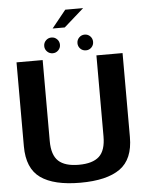

<svg xmlns="http://www.w3.org/2000/svg" viewBox="-61 -986 803 1039"><g transform="rotate(-5 340.0 -466.0)"><path d="M333.5 4Q477 4 549.2 -47.2Q621.5 -98.5 621.5 -219V-675H479.5V-235Q479.5 -158.5 444 -126Q408.5 -93.5 333.5 -93.5Q258.5 -93.5 223 -126.2Q187.5 -159 187.5 -235V-675H45.5V-219Q45.5 -98.5 117.8 -47.2Q190 4 333.5 4ZM245.5 -707Q263 -707 275.5 -719.5Q288 -732 288 -749.5Q288 -767.5 275.5 -780Q263 -792.5 245.5 -792.5Q227.5 -792.5 215 -780Q202.5 -767.5 202.5 -749.5Q202.5 -732 215 -719.5Q227.5 -707 245.5 -707ZM425.5 -707Q443.5 -707 455.8 -719.5Q468 -732 468 -749.5Q468 -767.5 455.8 -780Q443.5 -792.5 425.5 -792.5Q408 -792.5 395.5 -780Q383 -767.5 383 -749.5Q383 -732 395.2 -719.5Q407.5 -707 425.5 -707ZM256 -840.5H322L430 -936H333Z"/></g></svg>

Font: Anybody Thin SemiBold
Style: Regular
Weight: 600
Version: Version 1.113;gftools[0.9.25]